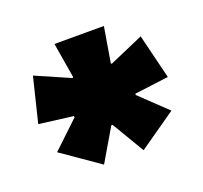

<svg xmlns="http://www.w3.org/2000/svg" viewBox="-74 -723 550 520"><g transform="rotate(-20 201.0 -462.5)"><path d="M144 -286 36 -361 113 -434 112 -437.5 14 -450 45.5 -578.5 144 -535.5 146.5 -537.5 129.5 -639H272L255 -537.5L257 -535.5L356 -578.5L387.5 -450L289.5 -437.5L289 -434L365.5 -361L258 -286L202.5 -379.5H199Z"/></g></svg>

Font: Anek Gujarati ExtraBold
Style: Regular
Weight: 800
Version: Version 1.003